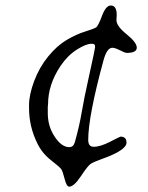

<svg xmlns="http://www.w3.org/2000/svg" viewBox="-20 -637 547 710"><path d="M156.7 -218.3Q156.7 -169.9 182.4 -131.3Q208 -92.8 236.3 -92.8Q251.5 -92.8 256.8 -111.3Q273.9 -172.4 281.7 -219.7Q289.6 -267.1 310.5 -361.6Q331.5 -456.1 331.5 -461.4V-465.3Q331.5 -475.1 321.3 -475.1H317.4Q298.3 -475.1 264.2 -453.6Q230 -432.1 203.1 -392.1Q157.7 -323.7 157.7 -251.5L156.7 -241.7ZM87.4 -237.3V-248.5Q87.4 -286.6 106.4 -337.4Q125.5 -388.2 158.2 -428.2Q190.9 -468.3 226.6 -489.3Q262.2 -510.3 294.7 -520.3Q327.1 -530.3 335.2 -535.6Q343.3 -541 357.4 -578.9Q371.6 -616.7 389.6 -616.7Q411.6 -616.7 411.6 -582L411.1 -571.8L410.6 -562.5Q410.6 -540.5 448.2 -510.3Q485.8 -480 485.8 -460.7Q485.8 -441.4 448.7 -441.4Q442.4 -441.4 423.8 -450.9Q405.3 -460.4 395.5 -460.4Q375.5 -460.4 362.8 -414.1Q306.2 -206.5 306.2 -119.1Q306.6 -94.2 326.2 -94.2Q351.1 -94.2 387.5 -113Q423.8 -131.8 425.8 -131.8Q447.8 -131.8 447.8 -109.4Q447.8 -81.1 353.5 -47.9Q324.2 -37.6 314 -30Q303.7 -22.5 278.6 15.4Q253.4 53.2 235.8 53.2Q226.1 53.2 219 24.7Q211.9 -3.9 206.3 -11.7Q200.7 -19.5 168.5 -44.7Q136.2 -69.8 118.7 -105.5Q87.4 -168 87.4 -237.3Z"/></svg>

Font: Averia Sans Libre Light
Style: Italic
Weight: 300
Italic angle: -8.5°
Version: Version 1.002